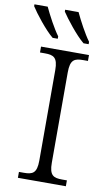

<svg xmlns="http://www.w3.org/2000/svg" viewBox="-132 -980 581 1029"><g transform="rotate(10 158.5 -465.5)"><path d="M264 -771H292V-784C264 -822 230 -886 209 -931H136V-921C159 -886 220 -807 264 -771ZM96 -771H124V-784C96 -822 62 -886 41 -931H-31V-921C-9 -886 52 -807 96 -771ZM43 0H304V-32H278C231 -32 208 -42 208 -111V-603C208 -672 231 -682 278 -682H304V-714H43V-682H70C117 -682 140 -672 140 -603V-111C140 -42 117 -32 70 -32H43Z"/></g></svg>

Font: Noto Serif Light
Style: Regular
Weight: 300
Designer: Monotype Design Team
Foundry: Monotype Imaging Inc.
Version: Version 2.013